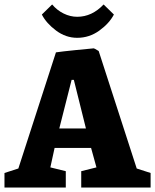

<svg xmlns="http://www.w3.org/2000/svg" viewBox="-24 -838 693 858"><path d="M-4 -65 58 -85 226 -604Q253 -608 312.5 -614Q372 -620 395 -622Q398 -622 417 -610L587 -85L649 -65V0H339V-73L407 -90L383 -177H220L201 -90L270 -73V0H-4ZM241 -264H360L306 -481H296ZM163 -773 209 -818Q231 -792 260.5 -777.5Q290 -763 321 -763Q387 -763 439 -818L485 -773Q464 -733 419.5 -701Q375 -669 321 -669Q270 -669 226.5 -701.5Q183 -734 163 -773Z"/></svg>

Font: Grenze ExtraBold
Style: Regular
Weight: 800
Designer: Renata Polastri
Foundry: Omnibus-Type
Version: Version 1.002; ttfautohint (v1.8)